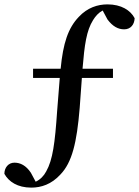

<svg xmlns="http://www.w3.org/2000/svg" viewBox="-33 -744 635 877"><path d="M118 -388H240L228 -237C218 -90 208 -14 178 39C167 60 151 76 130 86L108 45C86 12 60 -1 33 -1C5 -1 -13 22 -13 50C7 86 47 113 110 113C155 113 202 98 243 53C296 -2 318 -92 331 -251L341 -388H483V-430H344C353 -540 362 -604 392 -652C403 -670 417 -686 436 -696L458 -655C482 -623 507 -610 534 -610C564 -610 581 -632 582 -661C563 -697 521 -724 458 -724C413 -724 366 -709 327 -667C278 -616 255 -546 244 -430H118Z"/></svg>

Font: GenKiMin2 TW SB
Style: Regular
Weight: 600
Version: Version 2.100;PS 2.1;hotconv 16.6.51;makeotf.lib2.5.65220 DE